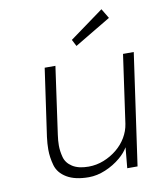

<svg xmlns="http://www.w3.org/2000/svg" viewBox="-84 -805 729 881"><g transform="rotate(-10 280.5 -364.5)"><path d="M259 10Q195 10 156.5 -13Q118 -36 107.5 -73.5Q97 -111 97 -147Q97 -174 101 -205L146 -520H196L152 -207Q148 -180 148 -157Q148 -131 155.5 -102.5Q163 -74 191 -56Q219 -38 266 -38Q303 -38 337 -51.5Q371 -65 398.5 -87.5Q426 -110 443.5 -139.5Q461 -169 466 -202L511 -520H561L487 0H439L448 -96Q433 -71 408 -50Q376 -23 336.5 -6.5Q297 10 259 10ZM307 -593 291 -624 449 -739 476 -694Z"/></g></svg>

Font: Lexend ExtLt
Style: Italic
Weight: 250
Italic angle: -8.13011°
Designer: Bonnie Shaver-Troup, Thomas Jockin
Foundry: Lexend
Version: Version 1.007